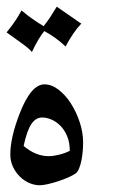

<svg xmlns="http://www.w3.org/2000/svg" viewBox="-31 -608 358 577"><path d="M33.7 -576.7Q50.3 -562.5 65.7 -551.8Q81.1 -541 100.1 -529.3Q111.3 -543.5 120.6 -557.6Q129.9 -571.8 139.6 -587.9Q164.6 -570.8 178.5 -561Q192.4 -551.3 199.5 -546.4Q206.5 -541.5 209 -539.8Q211.4 -538.1 213.4 -537.1Q200.7 -523.9 189 -506.6Q177.2 -489.3 166 -468.3Q136.7 -496.1 102.1 -514.6Q85 -494.1 64.9 -451.7Q56.2 -462.4 35.9 -476.8Q15.6 -491.2 -11.2 -510.7Q2.9 -527.8 14.2 -544.4Q25.4 -561 33.7 -576.7ZM40 -169.4Q76.2 -138.7 115.2 -138.7Q128.9 -138.7 146.7 -143.1Q164.6 -147.5 178.7 -154.8Q178.7 -179.7 170.9 -198.5Q163.1 -217.3 150.9 -229.7Q138.7 -242.2 124 -248.5Q109.4 -254.9 95.7 -254.9Q76.2 -254.9 63 -234.9Q49.8 -214.8 40 -169.4ZM88.4 -51.3Q72.3 -51.3 56.4 -58.3Q40.5 -65.4 28.1 -77.9Q15.6 -90.3 7.8 -107.2Q0 -124 0 -144Q0 -194.3 27.8 -266.1Q62 -354.5 102.5 -354.5Q124 -354.5 144.8 -338.6Q165.5 -322.8 181.9 -297.4Q198.2 -272 208.5 -241Q218.8 -210 218.8 -179.7Q218.8 -167 217.5 -152.6Q216.3 -138.2 213.6 -125Q210.9 -111.8 206.5 -101.3Q202.1 -90.8 195.8 -86.4Q187.5 -80.6 173.3 -74.5Q159.2 -68.4 143.6 -63.2Q127.9 -58.1 113 -54.7Q98.1 -51.3 88.4 -51.3Z"/></svg>

Font: HM XNiloofar
Style: Regular
Weight: 400
Designer: Hossein Movahhedian
Version: Version 2.8, 2015